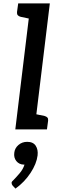

<svg xmlns="http://www.w3.org/2000/svg" viewBox="-20 -761 346 1129"><path d="M70 0 160 -741H273L183 0ZM156 0 179 -92 242 -79Q253 -76 258.5 -70Q264 -64 263 -52L256 0ZM187 -741 164 -649 102 -662Q90 -665 84.5 -671.5Q79 -678 80 -690L87 -741ZM71 348 54 330Q51 326 49.5 322Q48 318 48 313Q50 305 60 297Q73 284 94.5 259Q116 234 124 207Q123 207 121.5 207Q120 207 119 207Q92 206 76 186Q60 166 64 137Q67 110 88.5 91.5Q110 73 140 73Q175 73 190 96Q205 119 201 153Q195 202 159.5 256Q124 310 71 348Z"/></svg>

Font: Aleo SemiBold
Style: Italic
Weight: 600
Italic angle: -7°
Designer: Alessio Laiso
Foundry: Alessio Laiso
Version: Version 2.001;gftools[0.9.29]